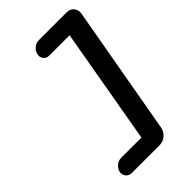

<svg xmlns="http://www.w3.org/2000/svg" viewBox="-248 -789 998 998"><g transform="rotate(-45 250.5 -290.0)"><path d="M500 -645 374 65Q370 90 350 107.5Q330 125 305 125H99Q80 125 68 111Q56 97 59 77Q63 58 79.5 44Q96 30 116 30H265L377 -610H228Q208 -610 196.5 -624Q185 -638 189 -657Q192 -676 208.5 -690.5Q225 -705 245 -705H451Q476 -705 490 -687.5Q504 -670 500 -645Z"/></g></svg>

Font: Quicksand
Style: Bold Italic
Weight: 700
Italic angle: -12°
Designer: Andrew Paglinawan
Foundry: Andrew Paglinawan
Version: 1.002